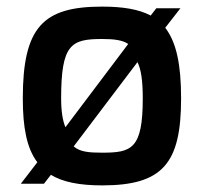

<svg xmlns="http://www.w3.org/2000/svg" viewBox="-20 -556 616 581"><path d="M203 -113 396 -368C407 -346 412 -312 412 -258C412 -105 378 -94 289 -94C251 -94 222 -96 203 -113ZM165 -258C165 -422 195 -438 289 -438C324 -438 350 -435 368 -423L178 -171C170 -190 165 -218 165 -258ZM49 -258C49 -170 61 -107 93 -65L43 0H113L134 -27C170 -5 221 5 289 5C472 5 528 -61 528 -258C528 -360 514 -428 480 -472L526 -531H453L436 -509C400 -528 352 -536 289 -536C111 -536 49 -475 49 -258Z"/></svg>

Font: Exo
Style: Demi Bold
Weight: 600
Designer: Natanael Gama
Version: Version 1.00